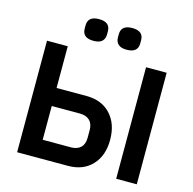

<svg xmlns="http://www.w3.org/2000/svg" viewBox="-126 -1033 1166 1161"><g transform="rotate(15 457.0 -453.0)"><path d="M353 -770Q283.2 -770 283.2 -828.1V-848.1Q283.2 -905.8 353 -905.8Q422.9 -905.8 422.9 -848.1V-828.1Q422.9 -801.3 406 -785.6Q389.2 -770 353 -770ZM561 -770Q524.9 -770 508.1 -785.6Q491.2 -801.3 491.2 -828.1V-848.1Q491.2 -905.8 561 -905.8Q630.9 -905.8 630.9 -848.1V-828.1Q630.9 -770 561 -770ZM82 0V-698.2H211.9V-437H399.9Q495.1 -437 550.5 -377.2Q606 -317.4 606 -217.8Q606 -118.2 550.5 -59.1Q495.1 0 399.9 0ZM702.1 0V-698.2H831.1V0ZM211.9 -112.8H388.2Q427.7 -112.8 449.5 -133.8Q471.2 -154.8 471.2 -194.8V-242.2Q471.2 -282.2 449.5 -303.2Q427.7 -324.2 388.2 -324.2H211.9Z"/></g></svg>

Font: Anuphan SemiBold
Style: Bold
Weight: 600
Designer: Mike Abbink, Paul van der Laan, Pieter van Rosmalen, Mint Tantisuwanna
Foundry: Bold Monday; Cadson Demak
Version: Version 3.002;hotconv 1.0.109;makeotfexe 2.5.65596